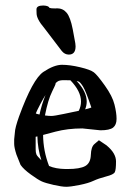

<svg xmlns="http://www.w3.org/2000/svg" viewBox="-20 -679 480 707"><path d="M114.7 -629.9C114.7 -615.9 124.2 -597.8 143.1 -575.7L207.5 -491.2C214.7 -482.4 223.3 -478 233.4 -478C250 -478 258.3 -488.1 258.3 -508.3C258.3 -510.9 258 -514.7 257.3 -519.8C256.7 -524.8 253.5 -542 247.8 -571.3C242.1 -600.6 234.7 -620.8 225.6 -631.8C216.5 -642.9 204.6 -648.4 189.9 -648.4H189.5C187.8 -648.4 186.2 -648.3 184.6 -647.9C172.9 -647.9 165.4 -648.6 162.1 -649.9C160.5 -655.1 153.3 -658 140.6 -658.7H139.2C122.6 -658.7 114.3 -654 114.3 -644.5V-643.6C114.6 -636.1 114.7 -631.5 114.7 -629.9ZM145.5 -253.9C153 -292.3 161.8 -321.6 171.9 -341.8C180.7 -359.4 185.1 -369.5 185.1 -372.1C185.1 -372.7 184.9 -373 184.6 -373C185.2 -373.7 187.7 -375.7 192.1 -378.9C196.5 -382.2 204.3 -383.8 215.6 -383.8C226.8 -383.8 234.7 -383.6 239.3 -383.3C265.3 -356.3 278.3 -330.2 278.3 -305.2C278.3 -293.5 275.6 -282.1 270 -271C257.3 -268.4 239 -264.6 215.1 -259.5C191.2 -254.5 175.9 -252 169.4 -252C162.9 -252 154.9 -252.6 145.5 -253.9ZM229 -56.6H221.7C196.9 -57 176.6 -60.7 160.6 -67.9C146.3 -105 139 -143.1 138.7 -182.1C139.3 -182.5 154.6 -186.5 184.6 -194.3C214.5 -202.1 247.4 -206.1 283.2 -206.1L349.6 -199.2C372.4 -199.2 388 -202.6 396.5 -209.2C404.9 -215.9 409.2 -226.6 409.2 -241.2C409.2 -255.9 406.7 -273.4 401.6 -293.9C396.6 -314.5 384.8 -337.7 366.2 -363.8C347.7 -389.8 334.1 -406.1 325.7 -412.6C317.2 -419.1 300.4 -425.4 275.1 -431.4C249.9 -437.4 227.6 -440.4 208.3 -440.4C188.9 -440.4 166.1 -431.7 139.9 -414.3C113.7 -396.9 83.8 -342.3 50.3 -250.5C40.2 -222.2 35 -202.1 34.7 -190.4L32.2 -166V-148.9C32.2 -140.1 35 -127.1 40.5 -109.9L55.7 -71.8C63.2 -61 75.8 -49.2 93.5 -36.4C111.2 -23.5 124.7 -15.1 133.8 -11C142.9 -6.9 157.6 -2.6 177.7 2C197.9 6.5 213.3 8.8 223.9 8.8C234.5 8.8 250.7 6.6 272.7 2.2C294.7 -2.2 311.8 -7.3 324.2 -13.2C336.6 -19 352.1 -24.3 370.6 -29.1C389.2 -33.8 399.9 -39.1 402.8 -45.2C405.8 -51.2 407.2 -64.3 407.2 -84.5C407.2 -104.7 395.8 -124.2 373 -143.1L372.6 -143.6L344.2 -162.6L328.1 -148.9C319.7 -142.1 315.1 -128.7 314.5 -108.6C313.8 -88.6 307 -75 293.9 -67.6C280.9 -60.3 259.3 -56.6 229 -56.6ZM147.5 -329.1C137.7 -304.7 130.4 -280.8 125.5 -257.3C119 -258.6 114.4 -259.9 111.8 -261.2C114.1 -267.4 119.4 -278.4 127.7 -294.2C136 -310 142.6 -321.6 147.5 -329.1ZM111.3 -129.4V-175.3L117.7 -176.8C118.3 -146.8 123.2 -117.5 132.3 -88.9C121.9 -99 115.8 -106.2 114 -110.6C112.2 -115 111.3 -121.3 111.3 -129.4ZM269 -378.9C272.9 -377.9 278.4 -371.9 285.4 -360.8C292.4 -349.8 302.7 -323.9 316.4 -283.2C312.8 -281.6 308.4 -280.1 303.2 -278.8L293.5 -276.4C297.4 -285.8 299.3 -295.4 299.3 -305.2C299.3 -329.3 286.9 -354.5 262.2 -380.9C262.9 -380.5 265.1 -379.9 269 -378.9Z"/></svg>

Font: Drukaatie burti
Style: Regular
Weight: 400
Version: Version 0.14.4